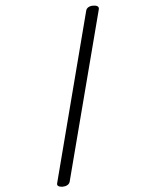

<svg xmlns="http://www.w3.org/2000/svg" viewBox="-299 -1193 1121 1383"><g transform="rotate(-20 262.0 -501.0)"><path d="M-65 75Q-84 69 -92.5 59.5Q-101 50 -92 36L529 -1059Q537 -1073 553.5 -1077Q570 -1081 589 -1075Q608 -1070 616.5 -1060Q625 -1050 617 -1036L-5 59Q-13 72 -29 76Q-45 80 -65 75Z"/></g></svg>

Font: Playwrite BE VLG
Style: Regular
Weight: 400
Designer: Veronika Burian, José Scaglione
Foundry: TypeTogether
Version: Version 1.002